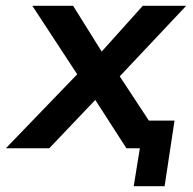

<svg xmlns="http://www.w3.org/2000/svg" viewBox="-55 -509 664 659"><path d="M-35 0 210 -254 56 -489H196L294 -332L435 -489H584L356 -247L456 -95H544L510 130H404L425 0H379L272 -166L114 0Z"/></svg>

Font: Nunito Sans
Style: Bold Italic
Weight: 700
Italic angle: -9°
Designer: Vernon Adams
Foundry: Vernon Adams
Version: Version 3.006; ttfautohint (v1.8.3)